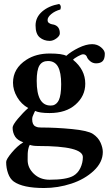

<svg xmlns="http://www.w3.org/2000/svg" viewBox="-20 -715 561 973"><path d="M231.9 -507.8Q202.6 -507.8 181.4 -525.4Q160.2 -543 160.2 -585.9Q160.2 -627.4 193.6 -656.5Q227.1 -685.5 279.8 -694.8Q292.5 -687 286.1 -667Q257.3 -658.7 239.3 -643.3Q221.2 -627.9 221.2 -613.8Q221.2 -607.9 223.1 -604Q225.1 -600.1 229.5 -597.7Q233.9 -595.2 236.3 -594Q238.8 -592.8 244.1 -591.8L250 -590.8Q283.2 -583.5 283.2 -545.9Q283.2 -533.2 266.1 -520.5Q249 -507.8 231.9 -507.8ZM290 -288.1Q290 -348.1 273.9 -377Q257.8 -405.8 223.1 -405.8Q193.4 -405.8 179.7 -382.8Q166 -359.9 166 -305.2Q166 -180.2 235.8 -180.2Q244.6 -180.2 251.5 -182.1Q258.3 -184.1 265.9 -190.7Q273.4 -197.3 278.6 -208.5Q283.7 -219.7 286.9 -240Q290 -260.3 290 -288.1ZM174.8 24.9Q145.5 24.9 130.9 19Q125.5 28.3 123 41.7Q120.6 55.2 120.4 64.2Q120.1 73.2 120.1 96.2Q120.1 135.7 151.6 165.8Q183.1 195.8 231 195.8Q316.4 195.8 351.1 176.3Q374.5 163.1 387.2 136.7Q399.9 109.9 399.9 81.1Q399.9 24.9 174.8 24.9ZM466.8 -394Q449.7 -394 436.5 -405.3Q423.3 -416.5 419.9 -428.2Q414.1 -439.9 400.9 -439.9Q393.6 -439.9 374.8 -429.7Q356 -419.4 350.1 -412.1Q412.1 -361.8 412.1 -291Q412.1 -228.5 362.8 -185.1Q314.5 -142.1 231 -142.1Q180.7 -142.1 157.7 -152.8Q156.7 -149.9 152.3 -141.1Q147.9 -132.3 145.5 -125.2Q143.1 -118.2 143.1 -110.8Q143.1 -96.7 147.2 -87.6Q151.4 -78.6 159.2 -74.7Q167 -70.8 173.1 -69.8Q179.2 -68.8 188 -68.8Q263.2 -68.8 344.2 -61Q425.3 -53.2 451.2 -36.1Q478 -18.1 489.5 7.8Q501 33.7 501 55.2Q501 107.4 455.1 150.4Q409.2 193.4 341.6 215.6Q273.9 237.8 203.1 237.8Q96.2 237.8 49.8 205.1Q30.8 191.4 21 163.8Q11.2 136.2 11.2 106Q11.2 92.3 39.6 58.3Q67.9 24.4 98.1 5.9Q69.8 -3.4 57.1 -22Q43.9 -42.5 43.9 -67.9Q43.9 -81.5 70.3 -113Q96.7 -144.5 123 -167.5Q87.9 -187 66.9 -222.7Q45.9 -258.3 45.9 -295.9Q45.9 -368.2 113.8 -412.1Q162.6 -443.8 231.9 -443.8Q294.4 -443.8 315.9 -432.1Q340.3 -454.1 378.4 -472.7Q416.5 -491.2 446.8 -491.2Q473.1 -491.2 492.2 -475.1Q511.2 -459 511.2 -442.9Q511.2 -416 500 -405Q488.8 -394 466.8 -394Z"/></svg>

Font: Linux Libertine G
Style: Bold
Weight: 700
Designer: Philipp H. Poll
Foundry: Philipp H. Poll
Version: Version 5.0.3